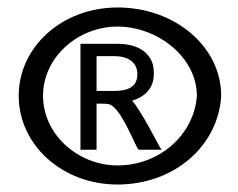

<svg xmlns="http://www.w3.org/2000/svg" viewBox="-20 -482 636 513"><path d="M30 -226C30 -95 146 11 294 11C448 11 564 -95 571 -226C571 -357 448 -462 294 -462C146 -462 30 -357 30 -226ZM95 -226C95 -329 188 -411 294 -411C401 -411 506 -329 506 -226C499 -123 407 -40 294 -40C188 -40 95 -123 95 -226ZM195 -82H238V-205H248C256 -205 264 -205 269 -204C299 -200 333 -112 348 -85L351 -82H412L407 -89C400 -101 356 -188 333 -213C363 -222 391 -243 391 -284C391 -295 390 -307 386 -317C372 -349 340 -365 292 -365H195ZM238 -239V-332H286C320 -332 347 -317 347 -284C347 -249 321 -239 284 -239Z"/></svg>

Font: Charger Sport
Style: DfBdExt
Weight: 400
Designer: Jasper
Foundry: Cannot Into Space Fonts
Version: Version 1.1